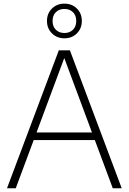

<svg xmlns="http://www.w3.org/2000/svg" viewBox="-20 -1010 690 1030"><path d="M17.5 0 295.5 -740H355L633 0H585L318.5 -715.5H331L64.5 0ZM144.5 -258.5 157 -299.5H493.5L505.5 -258.5ZM325.5 -804.5Q285.5 -804.5 258.8 -831Q232 -857.5 232 -897.5Q232 -938 258.8 -964.2Q285.5 -990.5 325.5 -990.5Q366 -990.5 392.5 -964.2Q419 -938 419 -897.5Q419 -857.5 392.5 -831Q366 -804.5 325.5 -804.5ZM325.5 -833Q353.5 -833 371.2 -850.2Q389 -867.5 389 -897.5Q389 -927.5 371.2 -944.8Q353.5 -962 325.5 -962Q297.5 -962 279.8 -944.8Q262 -927.5 262 -897.5Q262 -867.5 279.8 -850.2Q297.5 -833 325.5 -833Z"/></svg>

Font: Encode Sans Condensed Thin ExtraLight
Style: Regular
Weight: 250
Version: Version 3.002